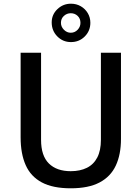

<svg xmlns="http://www.w3.org/2000/svg" viewBox="-20 -1008 747 1038"><path d="M362.5 10Q265.5 10 205.8 -22Q146 -54 118.8 -115.5Q91.5 -177 91.5 -265.5V-723H202V-252Q202 -166 244.2 -124.2Q286.5 -82.5 362.5 -82.5Q413 -82.5 449.8 -100.8Q486.5 -119 506 -156.8Q525.5 -194.5 525.5 -252V-723H634V-257Q634 -172.5 606 -112.8Q578 -53 518.2 -21.5Q458.5 10 362.5 10ZM363.5 -780.5Q320 -780.5 289.8 -811.2Q259.5 -842 259.5 -887Q259.5 -929 290.2 -958.5Q321 -988 363.5 -988Q393 -988 416.8 -974.2Q440.5 -960.5 454.5 -937Q468.5 -913.5 468.5 -885Q468.5 -841 438.2 -810.8Q408 -780.5 363.5 -780.5ZM362.5 -831Q384.5 -831 399.8 -847.2Q415 -863.5 415 -884.5Q415 -907.5 399.8 -922Q384.5 -936.5 362.5 -936.5Q341.5 -936.5 325.5 -922Q309.5 -907.5 309.5 -884.5Q309.5 -863.5 325.5 -847.2Q341.5 -831 362.5 -831Z"/></svg>

Font: Public Sans Thin Medium
Style: Regular
Weight: 500
Version: Version 2.001